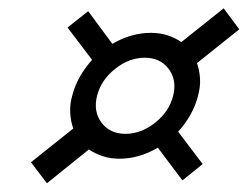

<svg xmlns="http://www.w3.org/2000/svg" viewBox="-20 -562 590 450"><path d="M90 -132.5 52.5 -181.7 151.7 -260.8Q145.8 -277.5 144.6 -297.1Q143.3 -316.7 149.2 -337.5Q155 -360.8 167.1 -382.1Q179.2 -403.3 195.8 -421.7L138.3 -497.5L186.7 -535.8L243.3 -459.2Q287.5 -485 333.3 -485Q355 -485 372.9 -479.2Q390.8 -473.3 405 -463.3L504.2 -542.5L540.8 -493.3L441.7 -414.2Q447.5 -397.5 448.8 -378.3Q450 -359.2 444.2 -337.5Q438.3 -314.2 426.2 -292.9Q414.2 -271.7 397.5 -253.3L455 -177.5L407.5 -139.2L350 -215.8Q305.8 -190 260 -190Q239.2 -190 221.2 -195.8Q203.3 -201.7 188.3 -211.7ZM274.2 -248.3Q310.8 -248.3 343.8 -274.6Q376.7 -300.8 385.8 -337.5Q395 -374.2 375.4 -400.4Q355.8 -426.7 319.2 -426.7Q282.5 -426.7 249.6 -400.4Q216.7 -374.2 207.5 -337.5Q198.3 -300.8 217.9 -274.6Q237.5 -248.3 274.2 -248.3Z"/></svg>

Font: Funnel Sans Light Light
Style: Italic
Weight: 300
Italic angle: -14.036°
Version: Version 1.000